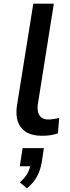

<svg xmlns="http://www.w3.org/2000/svg" viewBox="-20 -725 381 1038"><path d="M207 9Q130 9 95 -34Q60 -77 72 -156L160 -705H271L185 -164Q181 -138 186 -118.5Q191 -99 205 -89Q219 -79 241 -79Q256 -79 270.5 -81.5Q285 -84 300 -87L293 -4Q272 3 252 6Q232 9 207 9ZM126 293 87 261Q115 237 128.5 212Q142 187 146 161L163 174H87L102 76H217L206 150Q199 194 180 229Q161 264 126 293Z"/></svg>

Font: Nunito Sans 7pt SemiBold
Style: Italic
Weight: 600
Italic angle: -9°
Designer: Vernon Adams
Foundry: Vernon Adams
Version: Version 3.101;gftools[0.9.27]